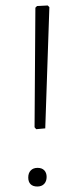

<svg xmlns="http://www.w3.org/2000/svg" viewBox="-20 -677 292 700"><path d="M112 -206 106 -213 109 -649 115 -655 154 -657 160 -651 145 -209ZM150 -32Q150 -16 141 -6.5Q132 3 116 3Q100 3 91.5 -5.5Q83 -14 83 -30Q83 -46 92 -55.5Q101 -65 117 -65Q133 -65 141.5 -56Q150 -47 150 -32Z"/></svg>

Font: t
Style: Regular
Weight: 300
Designer: Juan Pablo del Peral
Foundry: Huerta Tipografica
Version: Version 2.004; ttfautohint (v1.8.1)